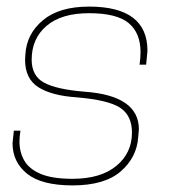

<svg xmlns="http://www.w3.org/2000/svg" viewBox="-20 -556 520 582"><path d="M200 6Q106 6 62 -29.5Q18 -65 18 -122L22 -160H42Q39 -142 39 -127Q39 -95 53.5 -69.5Q68 -44 103 -29Q138 -14 200 -14Q285 -14 332.5 -53Q380 -92 380 -154Q380 -206 344 -229.5Q308 -253 212 -261Q137 -266 96.5 -291.5Q56 -317 56 -375L57 -392Q61 -454 110.5 -495Q160 -536 250 -536Q427 -536 427 -402L423 -360H403Q406 -380 406 -398Q406 -456 370 -486Q334 -516 250 -516Q166 -516 121 -477.5Q76 -439 76 -375Q76 -326 113.5 -305.5Q151 -285 237 -278Q401 -266 401 -164L399 -141Q395 -79 346 -36.5Q297 6 200 6Z"/></svg>

Font: Tanohe Sans Thin
Style: Italic
Weight: 100
Designer: Village Type and Design LLC & Cristiano Sobral
Foundry: Cooper Hewitt Smithsonian Design Museum
Version: Version 1.00;September 29, 2021;FontCreator 13.0.0.2655 64-b